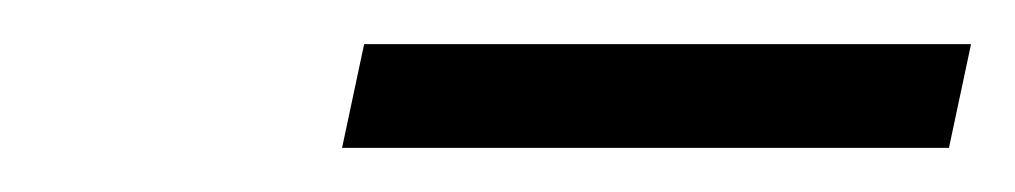

<svg xmlns="http://www.w3.org/2000/svg" viewBox="-20 -729 460 87"><path d="M135 -662 145 -709H420L410 -662Z"/></svg>

Font: Raleway
Style: Italic
Weight: 400
Italic angle: -12°
Designer: Matt McInerney, Pablo Impallari, Rodrigo Fuenzalida
Foundry: Matt McInerney, Pablo Impallari, Rodrigo Fuenzalida
Version: Version 4.026